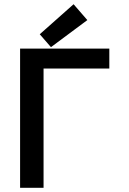

<svg xmlns="http://www.w3.org/2000/svg" viewBox="-20 -888 612 908"><path d="M75 0V-658H497V-564H186V0ZM328 -868 393 -793 221 -665 168 -726Z"/></svg>

Font: Codetta
Style: Bold
Weight: 700
Designer: Ulrich Proeller
Foundry: PROSA GmbH
Version: Version 2.00;September 29, 2018;FontCreator 11.5.0.2427 64-b